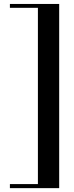

<svg xmlns="http://www.w3.org/2000/svg" viewBox="-20 -800 373 970"><path d="M171.5 150.5V-780H279V150.5ZM30 150.5V130H279V150.5ZM30 -760.5V-780H279V-760.5Z"/></svg>

Font: Bodoni Moda Medium
Style: Regular
Weight: 500
Designer: Owen Earl
Foundry: indestructible type
Version: Version 2.005